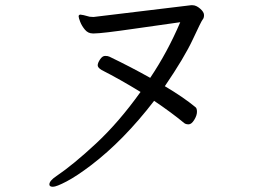

<svg xmlns="http://www.w3.org/2000/svg" viewBox="-20 -692 1040 735"><path d="M338 -627 711 -672H717Q731 -672 746 -659Q761 -646 761 -634.5Q761 -623 756 -617.5Q751 -612 718.5 -542Q686 -472 611 -362Q682 -320 728 -282Q734 -278 734 -264Q734 -250 723.5 -233Q713 -216 702 -216Q691 -216 685 -221Q638 -260 570 -306Q453 -154 328 -59Q274 -18 235 2.5Q196 23 182.5 23Q169 23 169 14Q169 0 196 -18Q261 -62 348 -143Q435 -224 518 -340Q438 -389 369 -424Q354 -433 354 -442Q354 -451 363 -464.5Q372 -478 382.5 -478Q393 -478 399 -475Q482 -435 555 -394Q621 -492 670 -607Q618 -600 494 -582Q370 -564 341 -564H335Q317 -564 305 -578.5Q293 -593 287 -608.5Q281 -624 281 -629.5Q281 -635 287 -636H288Q295 -636 323 -628Z"/></svg>

Font: LXGW Bright TC
Style: Regular
Weight: 400
Designer: Christian Thalmann (Catharsis Fonts)
Foundry: LXGW / Christian Thalmann (Catharsis Fonts) / Fontworks Inc.
Version: Version 5.501